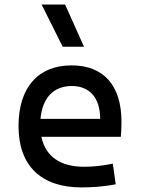

<svg xmlns="http://www.w3.org/2000/svg" viewBox="-20 -815 626 845"><path d="M337.9 9.8C377 9.8 427.7 7.8 489.3 -3.9L476.6 -94.7C433.6 -85.9 392.6 -81.1 349.6 -81.1C245.6 -81.1 180.2 -126.5 162.1 -212.9H511.7C513.7 -233.4 514.6 -254.9 514.6 -279.3C514.6 -440.4 434.6 -527.3 294.9 -527.3C146.5 -527.3 61.5 -428.7 61.5 -259.8C61.5 -85.9 161.1 9.8 337.9 9.8ZM158.2 -292C166.5 -384.3 215.8 -436.5 295.9 -436.5C374 -436.5 420.9 -384.8 420.9 -292ZM255.9 -609.4H349.6L266.6 -794.9H163.1Z"/></svg>

Font: CaskaydiaCove Nerd Font
Style: Regular
Weight: 400
Designer: Aaron Bell
Foundry: Saja Typeworks
Version: Version 2111.1;Nerd Fonts 2.3.3